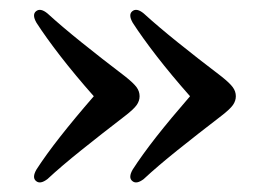

<svg xmlns="http://www.w3.org/2000/svg" viewBox="-20 -436 548 392"><path d="M461.5 -239.5Q461.5 -230 455.5 -221.5Q449.5 -213 432 -199.5Q382.5 -161.5 342.2 -129.2Q302 -97 273.5 -70.5Q258.5 -59 250 -66.5Q241.5 -73.5 251 -90Q270 -119.5 299.2 -156.8Q328.5 -194 368 -239.5Q330 -282.5 300 -321.2Q270 -360 251 -389.5Q241.5 -406 250 -413Q259 -420.5 273.5 -408.5Q302 -382.5 343 -349.5Q384 -316.5 432 -280Q449 -266.5 455.2 -258Q461.5 -249.5 461.5 -239.5ZM265 -239.5Q265 -230 259 -221.5Q253 -213 235.5 -199.5Q186 -161.5 145.8 -129.2Q105.5 -97 77 -70.5Q62 -59 53.5 -66.5Q45 -73.5 54.5 -90Q73.5 -119.5 102.8 -156.8Q132 -194 171.5 -239.5Q133.5 -282.5 103.5 -321.2Q73.5 -360 54.5 -389.5Q45 -406 53.5 -413Q62.5 -420.5 77 -408.5Q105.5 -382.5 146.5 -349.5Q187.5 -316.5 235.5 -280Q252.5 -266.5 258.8 -258Q265 -249.5 265 -239.5Z"/></svg>

Font: Fraunces 72pt Soft
Style: Regular
Weight: 400
Version: Version 1.000;[b76b70a41]